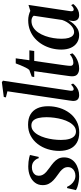

<svg xmlns="http://www.w3.org/2000/svg" viewBox="574 -1431 868 2056"><g transform="rotate(-90 1008.0 -403.0)"><path d="M356 -423H341.5Q334.5 -451 309.5 -473.2Q284.5 -495.5 245.5 -495.5Q219.5 -495.5 199 -487Q178.5 -478.5 166.5 -462.2Q154.5 -446 154 -422Q153.5 -398 164.8 -378Q176 -358 195.5 -341Q215 -324 239.5 -306.5Q270.5 -285 295.5 -263.2Q320.5 -241.5 335.5 -214.8Q350.5 -188 350.5 -151Q350.5 -111.5 334.5 -81.2Q318.5 -51 290.5 -30.8Q262.5 -10.5 225.8 0Q189 10.5 147 10.5Q119 10.5 88.8 5.2Q58.5 0 34.2 -8.2Q10 -16.5 0 -24.5L22 -118.5H35.5Q45 -95.5 62.2 -75Q79.5 -54.5 103 -42Q126.5 -29.5 154 -29.5Q178.5 -29.5 199.5 -38.8Q220.5 -48 233.5 -66Q246.5 -84 246.5 -110Q246.5 -135.5 233.8 -155.2Q221 -175 200 -192.2Q179 -209.5 153.5 -226.5Q130.5 -242.5 107.2 -263.8Q84 -285 68.8 -313.2Q53.5 -341.5 53.5 -379.5Q53.5 -427.5 79.8 -462.2Q106 -497 151.2 -515.8Q196.5 -534.5 254 -534.5Q278.5 -534.5 302.8 -531.8Q327 -529 346.2 -524.8Q365.5 -520.5 376 -516.5Z M700.5 -536.5Q766.5 -536.5 810.2 -511Q854 -485.5 876.2 -437.8Q898.5 -390 898.5 -322.5Q898.5 -258 879.8 -198.2Q861 -138.5 825 -91Q789 -43.5 736.8 -16Q684.5 11.5 618 11.5Q552.5 11.5 508.5 -14Q464.5 -39.5 442.5 -87.2Q420.5 -135 420 -201Q420 -266.5 439 -326.8Q458 -387 494.5 -434.2Q531 -481.5 583 -509Q635 -536.5 700.5 -536.5ZM692.5 -501Q660.5 -501 635.2 -481.2Q610 -461.5 591.5 -428.2Q573 -395 561 -353.8Q549 -312.5 543.2 -268.5Q537.5 -224.5 537.5 -184Q537.5 -131 548 -95.2Q558.5 -59.5 578.5 -41.5Q598.5 -23.5 627.5 -23.5Q659 -23.5 684 -43.2Q709 -63 727.5 -96.2Q746 -129.5 757.8 -170.8Q769.5 -212 775.2 -255.5Q781 -299 781 -339.5Q781 -388 772.5 -424.2Q764 -460.5 744.8 -480.8Q725.5 -501 692.5 -501Z M1064 -79.5Q1062.5 -63 1067.8 -55.5Q1073 -48 1082 -48Q1091 -48 1102.8 -54.2Q1114.5 -60.5 1130 -76.5L1141.5 -55Q1130.5 -40 1112.8 -24.8Q1095 -9.5 1071.2 0.5Q1047.5 10.5 1017 10.5Q999 10.5 985 4.5Q971 -1.5 963 -15.5Q955 -29.5 955 -52Q955 -56.5 956 -64.2Q957 -72 958.2 -81.2Q959.5 -90.5 960.5 -99L1058.5 -757.5L993 -774L998 -796.5L1155.5 -817L1172 -805.5Z M1341.5 -177.5Q1338 -154 1335.8 -136.5Q1333.5 -119 1332.2 -106.2Q1331 -93.5 1331 -82Q1331 -66 1340 -58.8Q1349 -51.5 1363.5 -51.5Q1389.5 -51.5 1413 -62.2Q1436.5 -73 1454.5 -89.5L1465 -61Q1447.5 -40 1421 -23.8Q1394.5 -7.5 1364 1.5Q1333.5 10.5 1302.5 10.5Q1264.5 10.5 1241.2 -7.8Q1218 -26 1219 -66Q1219 -72.5 1220 -83Q1221 -93.5 1223 -107.8Q1225 -122 1227.5 -140.2Q1230 -158.5 1233 -180.5L1274 -470.5H1211L1216 -497L1287 -523.5Q1299 -536 1312.2 -562.2Q1325.5 -588.5 1337.5 -617.8Q1349.5 -647 1357 -668.5H1411.5L1391 -522.5H1497L1490 -470.5H1383.5Z M1916.5 -85.5Q1913.5 -64 1919 -55.8Q1924.5 -47.5 1935 -47.5Q1944.5 -47.5 1956.2 -54.2Q1968 -61 1981 -75L1993 -53Q1985.5 -42 1968.8 -27Q1952 -12 1928 -0.8Q1904 10.5 1874 10.5Q1841 10.5 1825 -9Q1809 -28.5 1811.5 -61.5L1818.5 -105.5Q1805 -76.5 1781.5 -49.8Q1758 -23 1727.2 -6.2Q1696.5 10.5 1660.5 10.5Q1614 10.5 1578.8 -12.5Q1543.5 -35.5 1524.2 -78.5Q1505 -121.5 1505 -181Q1505 -232.5 1518.2 -283.8Q1531.5 -335 1557.5 -380.2Q1583.5 -425.5 1621.5 -460.2Q1659.5 -495 1709.2 -515Q1759 -535 1819.5 -535Q1847 -535 1873 -528.8Q1899 -522.5 1919.5 -512.5L1983.5 -532ZM1867.5 -476Q1860 -486.5 1846.2 -493.2Q1832.5 -500 1812.5 -500Q1773 -500 1742 -480.5Q1711 -461 1688.2 -427.8Q1665.5 -394.5 1650.5 -352.5Q1635.5 -310.5 1628.2 -265.2Q1621 -220 1621 -177.5Q1621 -130 1630.2 -100.5Q1639.5 -71 1655.8 -57.2Q1672 -43.5 1693 -43.5Q1713 -43.5 1732.2 -53.5Q1751.5 -63.5 1768.8 -81.2Q1786 -99 1799.8 -122Q1813.5 -145 1822 -171.5Z"/></g></svg>

Font: Merriweather 96pt Medium
Style: Italic
Weight: 500
Italic angle: -7.8°
Version: Version 2.101